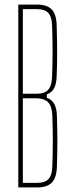

<svg xmlns="http://www.w3.org/2000/svg" viewBox="-20 -820 320 840"><path d="M60 0V-800H142Q186 -800 206.5 -778.5Q227 -757 228 -707Q230 -637 230 -586Q230 -535 228 -488Q227 -454 217 -434.5Q207 -415 185 -407V-392Q228 -378 229 -312Q231 -253 231 -202.5Q231 -152 229 -93Q228 -44 207.5 -22Q187 0 143 0ZM80 -410H141Q176 -410 191.5 -428Q207 -446 208 -488Q210 -547 210 -598Q210 -649 208 -707Q207 -746 191.5 -763Q176 -780 142 -780H80ZM80 -20H143Q177 -20 192.5 -37Q208 -54 209 -93Q211 -152 211 -203Q211 -254 209 -312Q208 -354 191 -372Q174 -390 137 -390H80Z"/></svg>

Font: Big Shoulders Display Thin
Style: Regular
Weight: 100
Designer: Patric King
Foundry: XO Type Co
Version: Version 1.000; ttfautohint (v1.8.2)